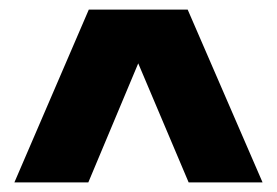

<svg xmlns="http://www.w3.org/2000/svg" viewBox="-20 -626 577 400"><path d="M165 -606H371L527 -246H373L268 -494L164 -246H10Z"/></svg>

Font: Lineal Heavy
Style: Regular
Weight: 900
Designer: Created by Frank Adebiaye with contributions from Anton Moglia & Ariel Martín Pérez
Created by Frank ADEBIAYE with FontF
Foundry: Velvetyne Type Foundry
Version: Version 2.000